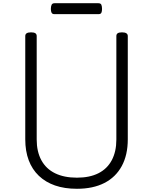

<svg xmlns="http://www.w3.org/2000/svg" viewBox="-20 -1154 951 1193"><path d="M458 19Q381 19 322 -1.5Q263 -22 221.5 -61.5Q180 -101 158.5 -158Q137 -215 137 -288V-930Q137 -942 146 -947.5Q155 -953 173 -953Q191 -953 199.5 -947.5Q208 -942 208 -930V-287Q208 -212 237 -158.5Q266 -105 322 -77.5Q378 -50 458 -50Q537 -50 591.5 -77.5Q646 -105 674.5 -158.5Q703 -212 703 -287V-930Q703 -942 711.5 -947.5Q720 -953 738 -953Q774 -953 774 -930V-288Q774 -191 736.5 -122Q699 -53 628.5 -17Q558 19 458 19ZM319 -1066Q305 -1066 300.5 -1075Q296 -1084 296 -1098Q296 -1114 300.5 -1124Q305 -1134 319 -1134H591Q606 -1134 610 -1124Q614 -1114 614 -1098Q614 -1084 610 -1075Q606 -1066 591 -1066Z"/></svg>

Font: Playwrite US Modern Light
Style: Regular
Weight: 300
Designer: Veronika Burian, José Scaglione
Foundry: TypeTogether
Version: Version 1.003